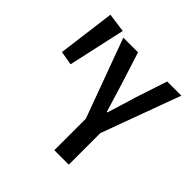

<svg xmlns="http://www.w3.org/2000/svg" viewBox="-182 -834 978 978"><g transform="rotate(45 306.5 -345.0)"><path d="M352 0V-227L195 -654H301L357 -478Q369 -437 380.5 -401Q392 -365 403 -327H407Q418 -365 430 -402Q442 -439 453 -478L511 -654H613L456 -227V0ZM101 -368 26 -381 66 -690 169 -676Z"/></g></svg>

Font: Source Code Pro Semibold
Style: Regular
Weight: 600
Monospace: yes
Designer: Paul D. Hunt, Teo Tuominen
Foundry: Adobe Systems Incorporated
Version: Version 2.030;PS 1.000;hotconv 16.6.51;makeotf.lib2.5.65220